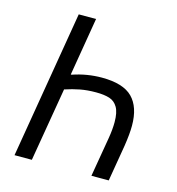

<svg xmlns="http://www.w3.org/2000/svg" viewBox="-105 -788 809 878"><g transform="rotate(15 300.0 -349.0)"><path d="M160 -698H242L196 -423H200Q267 -446 338 -446Q439 -446 483 -401.5Q527 -357 527 -269Q527 -230 518 -172L489 0H407L439 -188Q446 -230 446 -264Q446 -310 432 -334Q418 -358 393 -366Q368 -374 329 -374Q288 -374 254 -367.5Q220 -361 184 -349L125 0H43Z"/></g></svg>

Font: iA Writer Mono V
Style: Regular
Weight: 400
Italic angle: -9.5°
Designer: Mike Abbink, Paul van der Laan, Pieter van Rosmalen
Foundry: Bold Monday
Version: Version 2.000